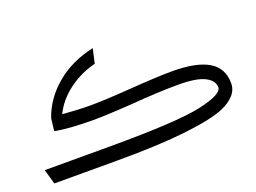

<svg xmlns="http://www.w3.org/2000/svg" viewBox="-99 -873 1463 1096"><g transform="rotate(-20 632.5 -325.5)"><path d="M1210 -193Q1210 -152 1181.5 -121Q1153 -90 1106 -70Q1031 -38 867 -19Q703 0 450 0H66L40 -90H434Q844 -90 988.5 -121.5Q1133 -153 1133 -196Q1133 -237 1083 -262.5Q1033 -288 923 -288Q802 -288 642 -275Q622 -274 545 -269Q468 -264 397 -264Q327 -264 265.5 -268.5Q204 -273 167 -281L176 -356Q212 -463 306.5 -542.5Q401 -622 536 -651L516 -563Q426 -541 352.5 -486Q279 -431 243 -356Q341 -348 407 -348Q498 -348 662 -360Q826 -372 917 -372Q1063 -372 1136.5 -328.5Q1210 -285 1210 -193Z"/></g></svg>

Font: FiraGO
Style: Regular
Weight: 400
Designer: bBox Type
Foundry: bBox Type GmbH
Version: Version 1.001;April 20, 2020;FontCreator 12.0.0.2555 64-bit